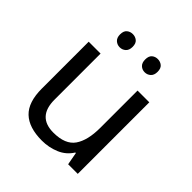

<svg xmlns="http://www.w3.org/2000/svg" viewBox="-199 -868 1017 1017"><g transform="rotate(45 309.0 -360.0)"><path d="M533 -536V0H461L448 -71H444Q418 -29 372 -9.5Q326 10 274 10Q177 10 128 -36.5Q79 -83 79 -185V-536H168V-191Q168 -63 287 -63Q376 -63 410.5 -113Q445 -163 445 -257V-536ZM169 -681Q169 -707 183 -718.5Q197 -730 216 -730Q235 -730 249 -718.5Q263 -707 263 -681Q263 -656 249 -643.5Q235 -631 216 -631Q197 -631 183 -643.5Q169 -656 169 -681ZM357 -681Q357 -707 370.5 -718.5Q384 -730 403 -730Q422 -730 436 -718.5Q450 -707 450 -681Q450 -656 436 -643.5Q422 -631 403 -631Q384 -631 370.5 -643.5Q357 -656 357 -681Z"/></g></svg>

Font: Noto Sans Masaram Gondi
Style: Regular
Weight: 400
Designer: Ek Type & Mukund Gokhale
Foundry: Ek Type
Version: Version 1.004; ttfautohint (v1.8.4.7-5d5b)